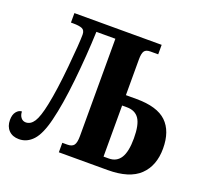

<svg xmlns="http://www.w3.org/2000/svg" viewBox="-125 -857 1063 1007"><g transform="rotate(20 406.0 -353.5)"><path d="M-1 -72Q-1 -102 12.5 -118.5Q26 -135 43 -135Q43 -115 53.5 -101.5Q64 -88 81 -88Q108 -88 126.5 -116.5Q145 -145 160 -218Q178 -304 191 -440Q204 -576 204 -622Q204 -647 187.5 -654Q171 -661 138 -661H125V-714H612V-661H568Q544 -661 535 -648Q526 -635 526 -601V-402H585Q701 -402 753 -352Q805 -302 805 -205Q805 -109 748 -54.5Q691 0 570 0H298V-53H326Q352 -53 362.5 -67Q373 -81 373 -118V-661H267Q262 -526 247 -384.5Q232 -243 209 -151Q188 -65 155 -29Q122 7 77 7Q41 7 20 -14.5Q-1 -36 -1 -72ZM555 -59Q599 -59 621 -94Q643 -129 643 -203Q643 -279 621 -311.5Q599 -344 553 -344H526V-59Z"/></g></svg>

Font: Noto Serif CondExtraBold
Style: Regular
Weight: 800
Width: 3
Designer: Monotype Design Team
Foundry: Monotype Imaging Inc.
Version: Version 1.001